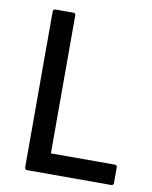

<svg xmlns="http://www.w3.org/2000/svg" viewBox="-77 -713 611 771"><g transform="rotate(10 229.0 -327.5)"><path d="M87 0Q77 0 77 -10V-645Q77 -655 87 -655H160Q169 -655 169 -645V-83H429Q439 -83 439 -73V-10Q439 0 429 0Z"/></g></svg>

Font: Sofia Sans Semi Condensed Medium
Style: Regular
Weight: 500
Designer: Botio Nikoltchev, Ani Petrova
Foundry: lettersoup
Version: Version 4.100